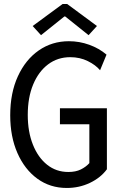

<svg xmlns="http://www.w3.org/2000/svg" viewBox="-20 -934 602 962"><path d="M314.5 7.8Q231 7.8 167.2 -38.6Q103.5 -85 67.4 -167Q31.2 -249 31.2 -356.4Q31.2 -468.3 69.6 -551.8Q107.9 -635.3 174.3 -681.4Q240.7 -727.5 325.2 -727.5Q377.9 -727.5 427.2 -709.7Q476.6 -691.9 513.7 -660.2L481.4 -582Q459.5 -608.4 419.9 -627.9Q380.4 -647.5 332 -647.5Q268.6 -647.5 220.7 -611.3Q172.9 -575.2 146 -510.3Q119.1 -445.3 119.1 -358.4Q119.1 -273.9 144.8 -209.5Q170.4 -145 216.1 -108.6Q261.7 -72.3 322.3 -72.3Q359.4 -72.3 385 -85Q410.6 -97.7 427.7 -116.7V-311.5H280.3V-391.6H515.6V-85.9Q484.4 -43.5 430.7 -17.8Q377 7.8 314.5 7.8ZM185.5 -757.8 143.6 -803.7 293.9 -914.1H316.4L465.8 -803.7L423.8 -757.8L306.6 -851.6H302.7Z"/></svg>

Font: Reddit Mono
Style: Regular
Weight: 400
Monospace: yes
Designer: Stephen Hutchings
Foundry: Reddit
Version: Version 1.014; ttfautohint (v1.8.4.7-5d5b)